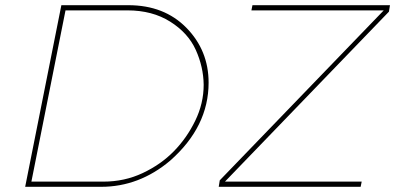

<svg xmlns="http://www.w3.org/2000/svg" viewBox="-20 -720 1523 740"><path d="M1370 0H823L827 -25L1459 -680H949L953 -700H1483L1479 -675L847 -20H1374ZM369.5 0H77L216.5 -700H474.5Q613 -700 698.5 -612.8Q784 -525.5 784 -401.5Q784 -231.5 636 -101Q516.5 0 369.5 0ZM378.5 -20Q460 -20 530 -53Q600 -86 650 -137Q700 -188 732.5 -254.8Q765 -321.5 765 -393.5Q764 -462.5 734.5 -527.8Q705 -593 636 -636.5Q567 -680 471.5 -680H232.5L101 -20Z"/></svg>

Font: Argentum Sans Thin
Style: Italic
Weight: 100
Italic angle: -11°
Designer: Julieta Ulanovsky (font), Cristiano Sobral (main changes and remaster)
Foundry: Julieta Ulanovsky (font), Cristiano Sobral (main changes and remaster)
Version: Version 2.007;June 15, 2022;FontCreator 14.0.0.2814 64-bit; 